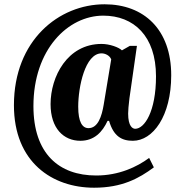

<svg xmlns="http://www.w3.org/2000/svg" viewBox="-20 -734 853 896"><path d="M419 142C549 142 628 99 698 47L676 3C619 45 535 85 429 85C255 85 136 -17 136 -239C136 -503 297 -661 462 -661C604 -661 708 -566 708 -378C708 -213 654 -133 611 -133C599 -133 578 -144 578 -204C578 -214 580 -246 584 -275L619 -520H586L549 -499C535 -513 492 -529 454 -529C294 -529 216 -376 216 -248C216 -135 277 -77 355 -77C420 -77 458 -118 482 -170H489C510 -98 548 -77 600 -77C693 -77 779 -191 779 -383C779 -596 652 -714 468 -714C255 -714 45 -546 45 -243C45 23 224 142 419 142ZM393 -136C364 -136 345 -165 345 -236C345 -328 377 -485 454 -485C471 -485 492 -475 499 -457L464 -246C455 -191 437 -136 393 -136Z"/></svg>

Font: Noto Serif Bengali Condensed Black
Style: Regular
Weight: 900
Width: 3
Designer: Juan Bruce, Universal Thirst, Indian Type Foundry and the Monotype Design Team.
Foundry: Monotype Imaging Inc.
Version: Version 2.003